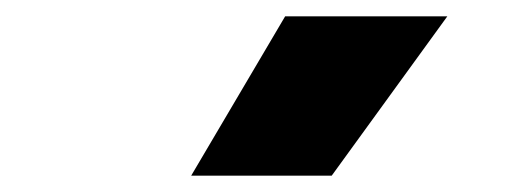

<svg xmlns="http://www.w3.org/2000/svg" viewBox="-20 -828 626 235"><path d="M214 -613 329 -808H527.5L386 -613Z"/></svg>

Font: Encode Sans SC ExtraBold
Style: Regular
Weight: 800
Version: Version 3.002